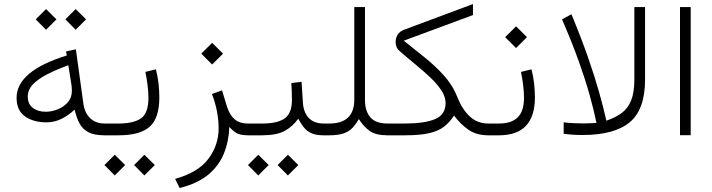

<svg xmlns="http://www.w3.org/2000/svg" viewBox="-20 -673 3542 955"><path d="M305.2 -576.7 356.4 -627.9 408.2 -576.7 356.4 -524.9ZM157.7 -576.7 209 -627.9 260.7 -576.7 209 -524.9ZM62.5 -186.5Q62.5 -319.8 312 -397L308.6 -417.5L357.4 -427.7L395 -155.8Q401.4 -111.3 428.7 -85Q456.1 -58.6 501.5 -58.6H516.6V0H499.5Q449.2 0 420.2 -15.1Q391.1 -30.3 375.7 -58.8Q360.4 -87.4 351.1 -127.9Q324.7 -102.1 288.8 -83.3Q252.9 -64.5 210.4 -64.5Q146.5 -64.5 104.5 -94Q62.5 -123.5 62.5 -186.5ZM319.8 -348.6Q262.7 -327.6 217 -304.7Q171.4 -281.7 144.8 -254.4Q118.2 -227.1 118.2 -192.4Q118.2 -155.3 143.3 -136.2Q168.5 -117.2 207.5 -117.2Q236.3 -117.2 266.4 -128.9Q296.4 -140.6 316.9 -163.8Q337.4 -187 337.4 -220.7Q337.4 -236.8 335.4 -251Z M755.4 -328.1Q764.6 -293.5 768.6 -256.8Q772.5 -220.2 772.5 -188.5Q772.5 -85.9 724.9 -43Q677.2 0 569.8 0H497.1V-58.6H569.8Q644 -58.6 681.2 -84.2Q718.3 -109.9 718.3 -187Q718.3 -213.9 714.1 -248.3Q710 -282.7 703.1 -315.4ZM647 147.9 698.2 96.7 750 147.9 698.2 199.7ZM499.5 147.9 550.8 96.7 602.5 147.9 550.8 199.7Z M981 -406.2 1035.2 -460 1089.4 -406.2 1035.2 -352.1ZM1120.6 -41.5Q1118.2 29.8 1093.8 90.3Q1069.3 150.9 1016.4 195.3Q963.4 239.7 873.5 262.2L851.1 216.8Q965.8 184.6 1016.6 116.9Q1067.4 49.3 1067.4 -35.2Q1067.4 -75.2 1059.3 -118.2Q1051.3 -161.1 1034.2 -205.6L1084.5 -223.6L1109.9 -139.6Q1124 -98.6 1148.4 -78.6Q1172.9 -58.6 1211.4 -58.6H1230.5V0H1215.8Q1172.9 0 1154.1 -12.5Q1135.3 -24.9 1120.6 -41.5Z M1605 0H1590.3Q1551.8 0 1529.1 -10.3Q1506.3 -20.5 1491.7 -39.1Q1477.1 -57.6 1463.4 -82.5Q1436 -43.9 1396.2 -22Q1356.4 0 1283.7 0H1210.9V-58.6H1284.7Q1359.4 -58.6 1395.5 -83.7Q1431.6 -108.9 1432.1 -174.3Q1432.1 -195.3 1431.2 -217.5Q1430.2 -239.7 1429.2 -259.8L1480 -266.1L1486.8 -160.6Q1490.2 -112.8 1516.4 -85.7Q1542.5 -58.6 1590.3 -58.6H1605ZM1360.8 147.9 1412.1 96.7 1463.9 147.9 1412.1 199.7ZM1213.4 147.9 1264.6 96.7 1316.4 147.9 1264.6 199.7Z M1765.1 -80.6Q1750 -55.2 1733.4 -37.4Q1716.8 -19.5 1689.9 -9.8Q1663.1 0 1616.2 0H1585.4V-58.6H1617.2Q1741.2 -58.6 1742.2 -175.3V-637.7H1795.4V-175.3Q1795.4 -120.6 1822 -89.6Q1848.6 -58.6 1907.7 -58.6H1922.4V0H1907.7Q1848.6 0 1818.4 -22Q1788.1 -43.9 1765.1 -80.6Z M1988.3 -470.7Q2037.6 -431.2 2090.1 -389.2Q2142.6 -347.2 2186.8 -298.8Q2231 -250.5 2254.4 -190.9Q2278.8 -128.9 2316.7 -93.8Q2354.5 -58.6 2409.2 -58.6H2423.8V0H2409.2Q2350.1 0 2310.8 -27.1Q2271.5 -54.2 2238.3 -98.1Q2217.3 -65.9 2189.9 -43.9Q2162.6 -22 2116.7 -11Q2070.8 0 1993.7 0H1902.8V-58.6H1993.2Q2092.8 -58.6 2144.5 -80.8Q2196.3 -103 2196.3 -160.6Q2196.3 -191.4 2175.3 -223.4Q2154.3 -255.4 2120.4 -287.6Q2086.4 -319.8 2046.1 -352.8Q2005.9 -385.7 1967.8 -418.9Q1947.8 -435.5 1947.8 -465.3Q1947.8 -482.9 1957.5 -499.8Q1967.3 -516.6 1989.3 -524.9L2332.5 -652.8V-598.1Z M2640.6 -188.5Q2640.6 0 2462.4 0H2404.3V-58.6H2462.4Q2524.4 -58.6 2555.4 -89.6Q2586.4 -120.6 2586.4 -187Q2586.4 -213.9 2582.3 -248.3Q2578.1 -282.7 2571.3 -315.4L2623.5 -328.1Q2632.8 -293.5 2636.7 -256.8Q2640.6 -220.2 2640.6 -188.5ZM2492.7 -488.3 2546.9 -542 2601.1 -488.3 2546.9 -434.1Z M2783.7 -64.5Q2808.6 -61.5 2831.8 -60.3Q2855 -59.1 2878.4 -59.1Q2896.5 -59.1 2913.3 -59.8Q2930.2 -60.5 2946.8 -61.5Q2933.6 -126 2912.6 -201.2Q2891.6 -276.4 2858.6 -368.7Q2825.7 -460.9 2775.4 -576.7L2822.3 -602.1Q2871.6 -482.9 2904.5 -388.4Q2937.5 -293.9 2959.2 -217Q2981 -140.1 2996.1 -72.8Q3041.5 -87.9 3072.5 -111.1Q3103.5 -134.3 3119.4 -173.8Q3135.3 -213.4 3135.3 -277.3V-637.7H3188.5V-276.9Q3188.5 -128.4 3112.3 -64.9Q3036.1 -1.5 2877 -1.5Q2848.6 -1.5 2825.4 -3.2Q2802.2 -4.9 2783.7 -7.3Z M3362.3 -637.7H3415.5V-0.5H3362.3Z"/></svg>

Font: Vazir Thin WOL
Style: Thin-WOL
Weight: 100
Designer: Saber Rastikerdar
Foundry: Saber Rastikerdar
Version: Version 30.0.0